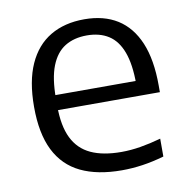

<svg xmlns="http://www.w3.org/2000/svg" viewBox="-68 -618 685 693"><g transform="rotate(-10 275.0 -271.0)"><path d="M324.5 9.5Q235 9.5 174.2 -19.8Q113.5 -49 82.5 -111Q51.5 -173 51.5 -271Q51.5 -364.5 79.5 -426.8Q107.5 -489 159.8 -520Q212 -551 284.5 -551Q356 -551 405.8 -519.8Q455.5 -488.5 481.8 -426Q508 -363.5 508 -269V-244.5H90.5V-299.5H449.5L429 -287.5Q429 -360.5 412.2 -405.5Q395.5 -450.5 363 -471.2Q330.5 -492 283.5 -492Q236.5 -492 203.2 -471.5Q170 -451 152.2 -406Q134.5 -361 134.5 -287.5V-260Q134.5 -186.5 156.5 -141.8Q178.5 -97 222.8 -76.5Q267 -56 334.5 -56Q368.5 -56 404.5 -62Q440.5 -68 480 -79V-13.5Q438 -1.5 400 4Q362 9.5 324.5 9.5Z"/></g></svg>

Font: Encode Sans SemiExpanded
Style: Regular
Weight: 400
Width: 6
Designer: Multiple Designers
Foundry: Impallari Type
Version: Version 3.002